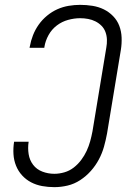

<svg xmlns="http://www.w3.org/2000/svg" viewBox="-20 -763 540 791"><path d="M204 8Q178 8 153.5 3.5Q129 -1 108 -12Q87 -23 71 -40.5Q55 -58 46 -80.5Q37 -103 35.5 -128Q34 -153 38 -179H98Q94 -153 98 -128Q102 -103 116.5 -84Q131 -65 154.5 -56Q178 -47 204 -47Q224 -47 245 -53Q266 -59 283.5 -72.5Q301 -86 314.5 -104Q328 -122 337 -141.5Q346 -161 351.5 -181Q357 -201 361 -222L418 -567Q421 -583 420.5 -599.5Q420 -616 414.5 -631Q409 -646 398 -657Q387 -668 373 -675Q359 -682 343 -685Q327 -688 310 -688Q286 -688 260.5 -681Q235 -674 214 -658Q193 -642 180 -618.5Q167 -595 163 -570Q163 -569 163 -568Q163 -567 162 -566H102Q102 -567 102 -568.5Q102 -570 103 -572Q107 -595 116 -618Q125 -641 139.5 -661.5Q154 -682 174 -698.5Q194 -715 216.5 -725Q239 -735 263 -739Q287 -743 310 -743Q336 -743 361 -739Q386 -735 407.5 -724.5Q429 -714 446 -696.5Q463 -679 471.5 -656.5Q480 -634 481 -608.5Q482 -583 478 -558L421 -213Q416 -186 408.5 -159Q401 -132 387.5 -106.5Q374 -81 354.5 -59Q335 -37 310.5 -21Q286 -5 258.5 1.5Q231 8 204 8Z"/></svg>

Font: Iosevka SS04 Light
Style: Italic
Weight: 300
Italic angle: -9°
Monospace: yes
Designer: Belleve Invis
Foundry: Belleve Invis
Version: Version 19.0.0; ttfautohint (v1.8.4)